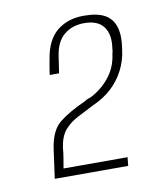

<svg xmlns="http://www.w3.org/2000/svg" viewBox="-52 -637 354 443"><g transform="rotate(-10 124.5 -415.5)"><path d="M42 -236 51 -302Q57 -346 79 -364Q101 -382 141 -400Q144 -402 147 -403.5Q150 -405 154 -406Q180 -418 199.5 -441.5Q219 -465 223 -497Q224 -500 224.5 -503Q225 -506 225 -509Q230 -541 216.5 -559.5Q203 -578 171 -578Q143 -578 124 -562.5Q105 -547 100 -514L94 -474H72Q73 -481 74 -487Q75 -493 76 -499Q77 -505 78 -510Q85 -554 110 -574.5Q135 -595 173 -595Q205 -595 222.5 -585Q240 -575 246 -554.5Q252 -534 247 -504Q244 -478 232.5 -455.5Q221 -433 202.5 -416Q184 -399 159 -388Q137 -377 119 -367.5Q101 -358 89 -344Q77 -330 73 -304Q72 -291 70 -279.5Q68 -268 66 -256H216L214 -236Z"/></g></svg>

Font: Alumni Sans Thin Thin
Style: Italic
Weight: 250
Italic angle: -8°
Version: Version 1.016